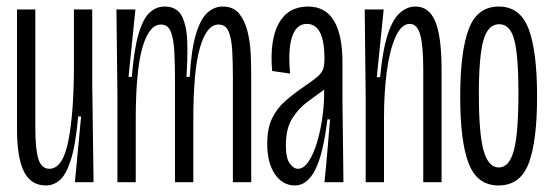

<svg xmlns="http://www.w3.org/2000/svg" viewBox="-20 -557 1687 587"><path d="M120 10Q75 10 53.5 -32Q32 -74 32 -162V-528H88V-166Q88 -100 97.5 -70.5Q107 -41 131 -41Q172 -41 189 -126.5Q206 -212 206 -357V-528H262V-300L266 0H209L228 -201H219Q211 -113 196.5 -68Q182 -23 163 -6.5Q144 10 120 10Z M339 0V-263L336 -528H394L373 -322H383Q390 -408 404 -454.5Q418 -501 438 -519Q458 -537 483 -537Q521 -537 536 -507.5Q551 -478 552.5 -429Q554 -380 550 -322H560Q565 -406 579 -452.5Q593 -499 614 -518Q635 -537 661 -537Q694 -537 711.5 -515Q729 -493 737 -460Q745 -427 746.5 -392Q748 -357 748 -331V0H692V-319Q692 -365 690 -402Q688 -439 679 -460.5Q670 -482 648 -482Q612 -482 591.5 -412Q571 -342 571 -190V0H515V-310Q515 -360 513 -398.5Q511 -437 502.5 -459.5Q494 -482 472 -482Q436 -482 415.5 -412Q395 -342 395 -190V0Z M882 10Q844 10 820.5 -24.5Q797 -59 797 -117Q797 -165 812 -195.5Q827 -226 851.5 -247.5Q876 -269 905 -289Q936 -310 950 -322Q964 -334 968 -346Q972 -358 972 -378Q972 -484 918 -484Q886 -484 873 -444.5Q860 -405 867 -332L812 -340Q804 -435 832.5 -486Q861 -537 922 -537Q975 -537 1001 -493.5Q1027 -450 1027 -367V-251Q1028 -189 1028.5 -125.5Q1029 -62 1030 0H972Q977 -48 981 -96Q985 -144 989 -192H981Q968 -85 943.5 -37.5Q919 10 882 10ZM891 -41Q909 -41 924 -64Q939 -87 949.5 -122.5Q960 -158 965.5 -197.5Q971 -237 971 -271V-283Q948 -266 920.5 -246Q893 -226 873.5 -195Q854 -164 854 -113Q854 -73 866 -57Q878 -41 891 -41Z M1098 0V-260L1095 -528H1153L1132 -321H1142Q1150 -405 1165.5 -452Q1181 -499 1203 -518Q1225 -537 1250 -537Q1292 -537 1311 -491Q1330 -445 1330 -344V0H1274V-345Q1274 -419 1264.5 -451.5Q1255 -484 1233 -484Q1207 -484 1189 -443.5Q1171 -403 1162.5 -338Q1154 -273 1154 -198V0Z M1504 10Q1439 10 1413 -57Q1387 -124 1387 -261Q1387 -399 1413 -468Q1439 -537 1505 -537Q1570 -537 1596 -469Q1622 -401 1622 -262Q1622 -126 1596.5 -58Q1571 10 1504 10ZM1505 -45Q1537 -45 1551 -97Q1565 -149 1565 -273Q1565 -386 1552.5 -434.5Q1540 -483 1506 -483Q1472 -483 1458 -434Q1444 -385 1444 -270Q1444 -148 1458.5 -96.5Q1473 -45 1505 -45Z"/></svg>

Font: Bricolage Grotesque 96pt Condensed ExtraLight
Style: Regular
Weight: 200
Width: 3
Designer: Mathieu Triay
Foundry: Atelier Triay
Version: Version 1.001; ttfautohint (v1.8.4.7-5d5b);gftools[0.9.33.de